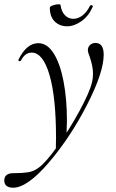

<svg xmlns="http://www.w3.org/2000/svg" viewBox="-79 -597 542 898"><path d="M-59 247Q-59 230 -48 221.5Q-37 213 -18 213Q24 213 51 209Q78 205 101 188Q135 164 190.5 86Q246 8 293 -78.5Q340 -165 351 -211Q356 -230 356 -253Q356 -287 340 -333Q332 -352 332 -363Q332 -377 342 -386.5Q352 -396 368 -396Q406 -396 406 -341Q406 -259 328.5 -107.5Q251 44 150 162.5Q49 281 -18 281Q-36 281 -47.5 273Q-59 265 -59 247ZM183 47Q183 -142 152.5 -246.5Q122 -351 69 -351Q38 -351 19 -314Q18 -311 13 -311Q6 -311 7 -317Q45 -395 100 -395Q142 -395 172 -347.5Q202 -300 218 -217.5Q234 -135 234 -33Q234 -11 232 35L182 113Q183 90 183 47ZM154 -561Q154 -567 168.5 -572Q183 -577 195 -577Q204 -577 204 -574Q208 -543 224.5 -526Q241 -509 264 -509Q286 -509 306.5 -524.5Q327 -540 342 -570Q344 -573 348 -573Q351 -573 353.5 -571Q356 -569 355 -566Q336 -522 302 -498Q268 -474 235 -474Q200 -474 177 -496.5Q154 -519 154 -561Z"/></svg>

Font: Cormorant Infant
Style: Italic
Weight: 400
Italic angle: -10°
Designer: Christian Thalmann (Catharsis Fonts)
Foundry: Catharsis Fonts
Version: Version 4.000